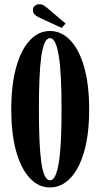

<svg xmlns="http://www.w3.org/2000/svg" viewBox="-20 -854 459 886"><path d="M210.5 11Q158 11 117.8 -31.8Q77.5 -74.5 54.8 -155Q32 -235.5 32 -349Q32 -463.5 54.8 -544.2Q77.5 -625 117.8 -668Q158 -711 210.5 -711Q263.5 -711 304.5 -668Q345.5 -625 368.5 -544.2Q391.5 -463.5 391.5 -349Q391.5 -235.5 368.5 -155Q345.5 -74.5 304.5 -31.8Q263.5 11 210.5 11ZM210.5 -22Q225.5 -22 235.5 -43.8Q245.5 -65.5 252 -107.5Q258.5 -149.5 261.2 -210.2Q264 -271 264 -349Q264 -427 261.2 -488Q258.5 -549 252 -591.2Q245.5 -633.5 235.5 -655.8Q225.5 -678 210.5 -678Q196 -678 186 -655.8Q176 -633.5 170.2 -591.2Q164.5 -549 162 -488Q159.5 -427 159.5 -349Q159.5 -271 162 -210.2Q164.5 -149.5 170.2 -107.5Q176 -65.5 186 -43.8Q196 -22 210.5 -22ZM265 -725 161 -773Q146.5 -780 139.2 -787.5Q132 -795 132 -808Q132 -820 140.5 -827.2Q149 -834.5 162 -834.5Q172.5 -834.5 179.5 -830.5Q186.5 -826.5 194 -820.5L282.5 -745.5Z"/></svg>

Font: Imbue 24pt
Style: Bold
Weight: 700
Designer: Tyler Finck
Foundry: Etcetera Type Company
Version: Version 1.102